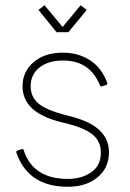

<svg xmlns="http://www.w3.org/2000/svg" viewBox="-20 -703 496 733"><path d="M239 10Q88 10 43 -119L42 -123Q42 -127 48 -129L65 -134Q70 -134 71 -128Q107 -20 239 -20Q292 -20 328.5 -45.5Q365 -71 365 -120Q365 -163 335 -188Q305 -213 244 -229L209 -238Q66 -274 66 -374Q66 -429 108 -465.5Q150 -502 221 -502Q277 -502 322 -474Q367 -446 389 -388L390 -384Q390 -380 384 -378L367 -373Q363 -373 361 -379Q322 -472 221 -472Q164 -472 130.5 -445Q97 -418 97 -374Q97 -334 125.5 -309Q154 -284 225 -265L256 -257Q396 -220 396 -122Q396 -62 352.5 -26Q309 10 239 10ZM241 -580H196L127 -665L150 -683L219 -600L288 -683L311 -665Z"/></svg>

Font: YamahaIndonesia935. App Thin
Style: Regular
Weight: 100
Designer: Dalton Maag Ltd
Foundry: Dalton Maag Ltd
Version: Version 1.002